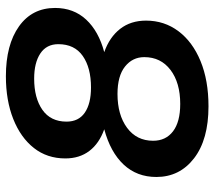

<svg xmlns="http://www.w3.org/2000/svg" viewBox="-58 -660 728 652"><g transform="rotate(-90 306.0 -334.0)"><path d="M271 10Q158 10 94.5 -39Q31 -88 31 -167Q31 -233 73 -278Q115 -323 193 -344Q145 -361 119.5 -394.5Q94 -428 94 -476Q94 -538 129.5 -583Q165 -628 228 -653Q291 -678 373 -678Q480 -678 542.5 -633.5Q605 -589 605 -511Q605 -448 565.5 -405.5Q526 -363 455 -344Q506 -326 534 -290Q562 -254 562 -202Q562 -140 526 -92Q490 -44 424.5 -17Q359 10 271 10ZM279 -86Q351 -86 394.5 -119Q438 -152 438 -208Q438 -248 406 -273.5Q374 -299 313 -299Q242 -299 198 -266.5Q154 -234 154 -178Q154 -135 186 -110.5Q218 -86 279 -86ZM335 -389Q402 -389 442 -417Q482 -445 482 -500Q482 -540 450.5 -561Q419 -582 365 -582Q299 -582 259 -554Q219 -526 219 -472Q219 -431 249.5 -410Q280 -389 335 -389Z"/></g></svg>

Font: Gantari SemiBold
Style: Italic
Weight: 600
Italic angle: -10°
Designer: Anugrah Pasau
Foundry: Lafontype
Version: Version 1.000